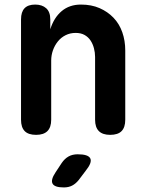

<svg xmlns="http://www.w3.org/2000/svg" viewBox="-20 -580 640 840"><path d="M204 -56Q204 -23 187.5 -6.5Q171 10 138 10Q104 10 88 -6.5Q72 -23 72 -56V-495Q72 -528 87.5 -544Q103 -560 134 -560Q164 -560 182 -544Q200 -528 200 -495V-452Q216 -503 250 -531.5Q284 -560 334 -560Q380 -560 415.5 -544.5Q451 -529 476.5 -502.5Q502 -476 515 -439Q528 -402 528 -359V-56Q528 -23 512 -6.5Q496 10 462 10Q429 10 412.5 -6.5Q396 -23 396 -56V-331Q396 -350 391 -369Q386 -388 376 -403Q366 -418 350 -427Q334 -436 311 -436Q287 -436 267 -426Q247 -416 233 -398.5Q219 -381 211.5 -359.5Q204 -338 204 -315ZM250 133Q263 114 280 104.5Q297 95 320 95Q366 95 375 113Q384 131 355 167L324 208Q311 224 295.5 232Q280 240 259 240Q219 240 210 223.5Q201 207 223 174Z"/></svg>

Font: Maple Mono
Style: Bold
Weight: 700
Monospace: yes
Designer: subframe7536
Version: Version 7.200